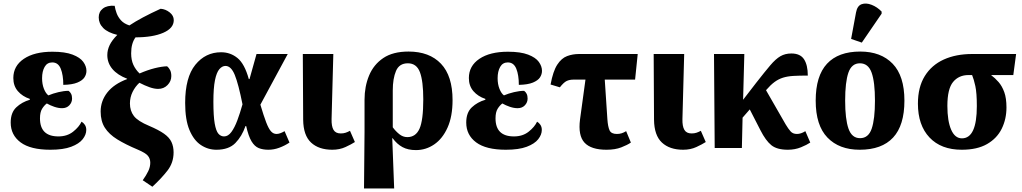

<svg xmlns="http://www.w3.org/2000/svg" viewBox="-20 -844 5827 1095"><path d="M267 10Q154 10 97.5 -32Q41 -74 41 -145Q41 -202 73 -232Q105 -262 150 -275V-280Q108 -294 82 -324Q56 -354 56 -399Q56 -468 116 -508.5Q176 -549 279 -549Q351 -549 394 -532.5Q437 -516 455 -491Q473 -466 473 -440Q473 -420 461.5 -402.5Q450 -385 421 -373Q392 -361 341 -360Q341 -416 326.5 -452Q312 -488 278 -488Q249 -488 234.5 -462.5Q220 -437 220 -398Q220 -364 230.5 -337.5Q241 -311 256 -300Q282 -311 313.5 -318.5Q345 -326 371 -326Q380 -320 385.5 -309Q391 -298 391 -282Q391 -260 375.5 -243.5Q360 -227 334 -227Q313 -227 289.5 -235Q266 -243 247 -254Q232 -243 220 -223.5Q208 -204 208 -169Q208 -66 313 -66Q363 -66 397 -93Q431 -120 445 -150Q456 -144 464 -132Q472 -120 472 -103Q472 -76 451.5 -50Q431 -24 386 -7Q341 10 267 10Z M849 221 794 184Q814 156 825.5 132Q837 108 837 84Q837 61 823.5 44.5Q810 28 765 9Q696 -20 649 -49Q602 -78 578 -115.5Q554 -153 554 -208Q554 -268 592 -316.5Q630 -365 705 -393V-395Q650 -416 621 -450.5Q592 -485 592 -530Q592 -559 605.5 -587Q619 -615 649 -645Q595 -658 569 -684Q543 -710 543 -745Q543 -777 567 -795.5Q591 -814 634 -811Q637 -791 645 -769Q653 -747 670 -728Q687 -709 718 -699Q784 -743 896 -794Q924 -792 947.5 -773.5Q971 -755 971 -729Q971 -683 911 -657Q851 -631 753 -631Q741 -615 734.5 -592.5Q728 -570 728 -540Q728 -502 740.5 -474.5Q753 -447 776 -425Q822 -445 862 -455Q902 -465 933 -466Q943 -458 950 -444.5Q957 -431 957 -410Q957 -381 935.5 -359Q914 -337 882 -337Q860 -337 833 -346.5Q806 -356 775 -372Q751 -350 736 -319.5Q721 -289 721 -254Q721 -212 743.5 -182.5Q766 -153 831 -126Q885 -103 915.5 -81.5Q946 -60 958 -34Q970 -8 970 25Q970 84 935 129Q900 174 849 221Z M1214 10Q1166 10 1125.5 -17Q1085 -44 1060.5 -102.5Q1036 -161 1036 -257Q1036 -403 1094 -474.5Q1152 -546 1241 -546Q1294 -546 1334.5 -513Q1375 -480 1399 -393H1403L1443 -536H1621L1465 -247Q1484 -183 1498 -146.5Q1512 -110 1525.5 -95Q1539 -80 1557 -80Q1576 -80 1603 -96L1631 -31Q1604 -13 1573 -1.5Q1542 10 1511 10Q1479 10 1455.5 0.5Q1432 -9 1414.5 -38Q1397 -67 1384 -125H1380Q1360 -67 1322.5 -28.5Q1285 10 1214 10ZM1258 -66Q1281 -66 1299.5 -91Q1318 -116 1333.5 -157.5Q1349 -199 1363 -249Q1340 -365 1319 -416.5Q1298 -468 1266 -468Q1247 -468 1231 -449.5Q1215 -431 1206 -386.5Q1197 -342 1197 -264Q1197 -182 1204.5 -139.5Q1212 -97 1225.5 -81.5Q1239 -66 1258 -66Z M1875 10Q1798 10 1754 -31Q1710 -72 1709 -161L1707 -536H1881L1871 -165Q1870 -124 1882 -103.5Q1894 -83 1923 -83Q1939 -83 1951 -87Q1963 -91 1976 -98L2004 -34Q1984 -21 1950.5 -5.5Q1917 10 1875 10Z M2056 231 2059 -93V-275Q2059 -351 2085 -413.5Q2111 -476 2166 -513Q2221 -550 2310 -550Q2429 -550 2495 -480.5Q2561 -411 2561 -273Q2561 -180 2532.5 -116.5Q2504 -53 2456.5 -20.5Q2409 12 2352 12Q2307 12 2275.5 -5Q2244 -22 2219 -56H2217L2228 231ZM2303 -62Q2351 -62 2372.5 -110Q2394 -158 2394 -277Q2394 -381 2375 -432Q2356 -483 2306 -483Q2257 -483 2238.5 -439.5Q2220 -396 2220 -328V-118Q2236 -96 2257 -79Q2278 -62 2303 -62Z M2865 10Q2752 10 2695.5 -32Q2639 -74 2639 -145Q2639 -202 2671 -232Q2703 -262 2748 -275V-280Q2706 -294 2680 -324Q2654 -354 2654 -399Q2654 -468 2714 -508.5Q2774 -549 2877 -549Q2949 -549 2992 -532.5Q3035 -516 3053 -491Q3071 -466 3071 -440Q3071 -420 3059.5 -402.5Q3048 -385 3019 -373Q2990 -361 2939 -360Q2939 -416 2924.5 -452Q2910 -488 2876 -488Q2847 -488 2832.5 -462.5Q2818 -437 2818 -398Q2818 -364 2828.5 -337.5Q2839 -311 2854 -300Q2880 -311 2911.5 -318.5Q2943 -326 2969 -326Q2978 -320 2983.5 -309Q2989 -298 2989 -282Q2989 -260 2973.5 -243.5Q2958 -227 2932 -227Q2911 -227 2887.5 -235Q2864 -243 2845 -254Q2830 -243 2818 -223.5Q2806 -204 2806 -169Q2806 -66 2911 -66Q2961 -66 2995 -93Q3029 -120 3043 -150Q3054 -144 3062 -132Q3070 -120 3070 -103Q3070 -76 3049.5 -50Q3029 -24 2984 -7Q2939 10 2865 10Z M3439 10Q3351 10 3313.5 -30.5Q3276 -71 3288 -163L3319 -390H3252Q3228 -390 3211.5 -382Q3195 -374 3173 -346L3120 -362Q3134 -438 3158 -475Q3182 -512 3214 -524Q3246 -536 3282 -536H3617L3602 -390H3429L3444 -164Q3447 -121 3456.5 -100.5Q3466 -80 3498 -80Q3513 -80 3525.5 -84Q3538 -88 3551 -96L3578 -31Q3558 -17 3523 -3.5Q3488 10 3439 10Z M3876 10Q3799 10 3755 -31Q3711 -72 3710 -161L3708 -536H3882L3872 -165Q3871 -124 3883 -103.5Q3895 -83 3924 -83Q3940 -83 3952 -87Q3964 -91 3977 -98L4005 -34Q3985 -21 3951.5 -5.5Q3918 10 3876 10Z M4056 0 4052 -536H4225L4218 -275L4292 -371Q4342 -435 4373 -471.5Q4404 -508 4431 -523.5Q4458 -539 4493 -539Q4544 -539 4565.5 -506Q4587 -473 4587 -413Q4538 -413 4504.5 -411Q4471 -409 4445.5 -401Q4420 -393 4397.5 -376.5Q4375 -360 4350 -331L4349 -329L4461 -134Q4476 -109 4489 -94.5Q4502 -80 4525 -80Q4548 -80 4573 -96L4601 -31Q4582 -18 4548 -4Q4514 10 4473 10Q4411 10 4379 -16Q4347 -42 4317 -101L4256 -220L4215 -173L4211 0Z M4883 10Q4766 10 4699 -59.5Q4632 -129 4632 -270Q4632 -411 4696.5 -480.5Q4761 -550 4886 -550Q5004 -550 5071 -480.5Q5138 -411 5138 -270Q5138 -129 5073.5 -59.5Q5009 10 4883 10ZM4885 -56Q4933 -56 4951.5 -110.5Q4970 -165 4970 -270Q4970 -376 4951 -429.5Q4932 -483 4884 -483Q4837 -483 4818.5 -429.5Q4800 -376 4800 -270Q4800 -165 4819 -110.5Q4838 -56 4885 -56ZM4895 -601 4834 -622 4862 -773Q4869 -811 4894 -820Q4919 -829 4951 -816.5Q4983 -804 5008 -778V-766Z M5465 10Q5347 10 5281 -60Q5215 -130 5215 -253Q5215 -347 5254 -410Q5293 -473 5362.5 -504.5Q5432 -536 5524 -536H5775L5759 -416H5632Q5655 -399 5675 -376Q5695 -353 5707.5 -318.5Q5720 -284 5720 -231Q5720 -165 5693 -110Q5666 -55 5609.5 -22.5Q5553 10 5465 10ZM5466 -55Q5551 -55 5551 -239Q5551 -314 5542.5 -353Q5534 -392 5524 -416H5504Q5448 -416 5415.5 -376.5Q5383 -337 5383 -240Q5383 -154 5404.5 -104.5Q5426 -55 5466 -55Z"/></svg>

Font: Noto Serif SemiCondensed ExtraBold
Style: Regular
Weight: 800
Width: 4
Designer: Monotype Design Team
Foundry: Monotype Imaging Inc.
Version: Version 2.015